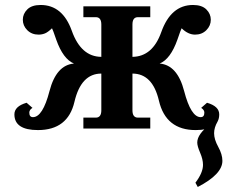

<svg xmlns="http://www.w3.org/2000/svg" viewBox="-20 -514 935 768"><path d="M762.7 6.3Q643.1 6.3 615.7 -111.3Q590.3 -219.7 509.8 -219.7V-72.8Q509.8 -43.5 531.7 -43.5H581.1V0H313.5V-43.5H363.3Q385.3 -43.5 385.3 -72.8V-219.7Q304.2 -219.7 277.8 -106.7Q251.5 6.3 131.8 6.3Q37.6 6.3 37.6 -56.6Q37.6 -88.9 86.4 -103L109.9 -82.5Q97.2 -74.7 97.2 -63.5Q97.2 -45.4 111.8 -45.4Q150.9 -45.4 178 -149.7Q205.1 -253.9 275.9 -259.8Q232.4 -277.8 205.1 -355Q190.9 -396.5 188 -400.9Q171.9 -385.3 159.9 -380.4Q147.9 -375.5 134.3 -375.5Q106.9 -375.5 89.1 -393.3Q71.3 -411.1 71.3 -435.1Q71.3 -458.5 89.1 -476.3Q106.9 -494.1 142.6 -494.1Q230.5 -494.1 267.3 -390.6Q304.2 -287.1 385.3 -286.6V-416Q385.3 -445.3 363.3 -445.3H313.5V-488.8H581.1V-445.3H531.7Q509.8 -445.3 509.8 -416V-286.6Q590.3 -287.6 625 -385.3Q663.6 -494.1 752 -494.1Q787.6 -494.1 805.4 -476.3Q823.2 -458.5 823.2 -435.1Q823.2 -411.1 805.4 -393.3Q787.6 -375.5 760.3 -375.5Q732.4 -375.5 706.5 -400.9Q703.6 -396.5 689.5 -355Q662.1 -277.8 618.7 -259.8Q689.5 -253.9 716.6 -149.7Q743.7 -45.4 782.7 -45.4Q797.4 -45.4 797.4 -63.5Q797.4 -74.7 784.7 -82.5L808.1 -103Q856.9 -88.9 856.9 -56.6Q856.9 6.3 762.7 6.3ZM771 233.9 761.7 216.8Q792 176.8 792 145.5Q792 123.5 780.5 96.9Q769 70.3 769 56.2Q769 22 820.8 -16.6L850.1 -27.3Q836.4 -3.9 836.4 19Q836.4 43.5 853 73.5Q869.6 103.5 869.6 129.4Q869.6 183.1 771 233.9Z"/></svg>

Font: Munson
Style: Bold
Weight: 700
Designer: Paul James MIller
Foundry: High-Logic / Made with FontCreator
Version: Version 2.10;May 5, 2019;FontCreator 11.5.0.2430 64-bit